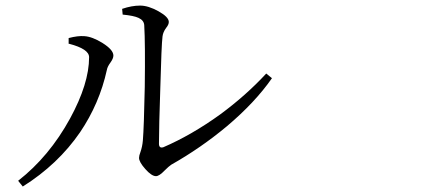

<svg xmlns="http://www.w3.org/2000/svg" viewBox="-20 -686 1540 687"><path d="M61.5 -18.6 44.9 -39.1Q156.2 -126 230.5 -261.7Q298.8 -386.7 298.8 -481.4Q298.8 -510.7 227.5 -529.3H225.6V-549.8Q258.8 -558.6 282.2 -556.6Q310.5 -554.7 346.7 -532.2Q385.7 -507.8 385.7 -487.3Q385.7 -476.6 375 -461.9Q364.3 -447.3 362.3 -435.5Q335.9 -315.4 266.6 -212.9Q187.5 -97.7 61.5 -18.6ZM538.1 -55.7Q522.5 -55.7 500 -81.1Q477.5 -106.4 477.5 -121.1Q477.5 -128.9 482.4 -141.6Q489.3 -161.1 491.2 -183.6Q495.1 -231.4 498 -375Q500 -530.3 496.1 -595.7Q495.1 -613.3 475.6 -622.1Q459 -629.9 418.9 -633.8L417 -654.3Q451.2 -666 481.4 -666Q510.7 -666 547.4 -645.5Q584 -625 584 -607.4Q584 -597.7 574.2 -585.9Q563.5 -571.3 561.5 -555.7Q557.6 -523.4 553.7 -374Q548.8 -231.4 548.8 -171.9Q548.8 -154.3 564.5 -159.2Q666 -203.1 767.6 -276.4Q860.4 -344.7 932.6 -422.9L953.1 -406.2Q892.6 -319.3 792 -234.4Q698.2 -156.2 592.8 -96.7Q584 -90.8 569.3 -76.2Q549.8 -55.7 538.1 -55.7Z"/></svg>

Font: Bpmf Zihi Box R
Style: R
Weight: 400
Foundry: But Ko
Version: Version 1.320